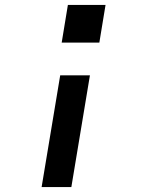

<svg xmlns="http://www.w3.org/2000/svg" viewBox="-20 -540 640 775"><path d="M229 -368 254 -520H406L381 -368ZM148 215 223 -236H343L268 215Z"/></svg>

Font: Iosevka SS04 Extended
Style: Bold Italic
Weight: 700
Width: 7
Italic angle: -9°
Monospace: yes
Designer: Belleve Invis
Foundry: Belleve Invis
Version: Version 19.0.0; ttfautohint (v1.8.4)